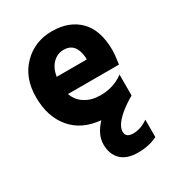

<svg xmlns="http://www.w3.org/2000/svg" viewBox="-179 -622 891 971"><g transform="rotate(-30 266.5 -137.0)"><path d="M457 213Q409 238 343.5 238Q278 238 244.5 205Q211 172 211 115Q211 58 263 3Q154 -7 94.5 -78Q35 -149 35 -262Q35 -375 102.5 -443.5Q170 -512 270.5 -512Q371 -512 430 -452.5Q489 -393 489 -275Q489 -252 481 -196H183Q198 -154 235 -131Q272 -108 324 -108Q401 -108 458 -151V-29Q456 -27 444 -21Q327 52 327 108Q327 142 370.5 142Q414 142 457 112ZM275 -401Q240 -401 213 -375.5Q186 -350 177 -300H353V-312Q346 -401 275 -401Z"/></g></svg>

Font: Hind Kochi
Style: Bold
Weight: 700
Designer: Dhruvi Tolia
Foundry: Indian Type Foundry
Version: Version 0.702;PS 1.0;hotconv 1.0.81;makeotf.lib2.5.63406